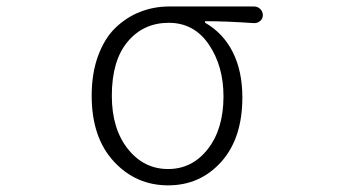

<svg xmlns="http://www.w3.org/2000/svg" viewBox="-20 -553 1040 586"><path d="M493.2 12.7Q394.5 12.7 327.1 -60.5Q259.8 -133.8 259.8 -260.7Q259.8 -329.1 279.3 -382.3Q298.8 -435.5 332 -467.8Q365.2 -500 407.2 -516.6Q449.2 -533.2 496.1 -533.2H755.9Q766.6 -533.2 774.4 -525.4Q782.2 -517.6 782.2 -506.8Q782.2 -496.1 774.4 -489.3Q766.6 -482.4 755.9 -482.4Q669.9 -488.3 607.4 -488.3Q605.5 -488.3 605.5 -486.3Q605.5 -484.4 606.4 -483.4Q661.1 -452.1 690.4 -394Q719.7 -335.9 719.7 -255.9Q719.7 -130.9 655.3 -59.1Q590.8 12.7 493.2 12.7ZM493.2 -37.1Q566.4 -37.1 614.3 -98.1Q662.1 -159.2 662.1 -258.8Q662.1 -351.6 617.2 -417.5Q572.3 -483.4 495.1 -483.4Q418 -483.4 369.6 -425.8Q321.3 -368.2 321.3 -260.7Q321.3 -160.2 370.1 -98.6Q418.9 -37.1 493.2 -37.1Z"/></svg>

Font: Gen Jyuu Gothic L Monospace Light
Style: Regular
Weight: 300
Designer: [Source Han Sans]
Ryoko NISHIZUKA  (kana & ideographs); Paul D. Hunt (Latin, Greek & Cyrillic); Wenlong ZHANG  (bopomofo
Version: Version 1.002.20150607